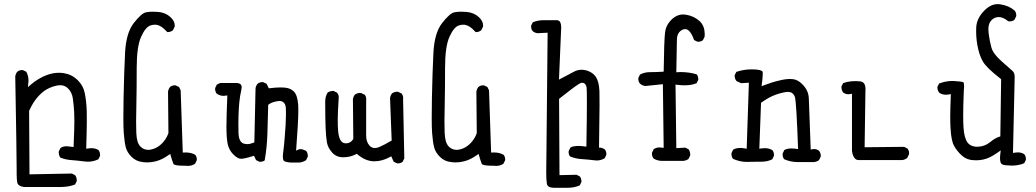

<svg xmlns="http://www.w3.org/2000/svg" viewBox="-20 -790 5040 934"><path d="M61 33.7V58.1Q61 85.9 64.9 101.1Q69.3 115.2 96.2 119.6H276.4Q314.5 119.6 345.2 107.4L353 91.8Q353.5 89.8 353.5 87.9Q353.5 73.2 345.7 62.5L329.6 54.2L123.5 58.1L121.6 -250.5Q140.1 -292 163.6 -318.4Q187 -344.7 210 -356.9Q232.9 -369.1 260.3 -374.5Q267.1 -375.5 272.9 -375.5Q294.9 -375.5 311 -359.9Q330.1 -340.3 334.2 -311.8Q338.4 -283.2 340.8 -245.6Q341.8 -232.9 341.8 -199.5Q341.8 -166 337.9 -74.7L314.5 -77.6Q309.1 -78.6 303.7 -78.6Q287.1 -78.6 274.4 -70.3L266.1 -53.7Q265.6 -51.3 265.6 -47.1Q265.6 -43 267.3 -36.4Q269 -29.8 273.4 -23.4Q298.8 -13.2 326.9 -11.2Q355 -9.3 392.6 -4.4Q399.9 -3.4 407.7 -3.4Q433.6 -3.4 458.5 -15.1L466.3 -31.2Q466.8 -33.7 466.8 -35.6Q466.8 -50.3 459 -60.1Q443.8 -69.3 424.3 -69.3Q417 -69.3 408.7 -67.9L399.4 -66.4Q402.3 -162.1 402.3 -199.7Q402.3 -237.3 401.9 -252.9Q399.9 -300.8 392.1 -338.4Q384.8 -374 357.2 -400.9Q329.6 -427.7 291 -434.1Q278.8 -436 266.6 -436Q239.3 -436 210 -425.8Q168 -410.6 129.9 -378.4L115.7 -366.2L117.7 -384.8Q118.7 -391.1 118.7 -397.5Q118.7 -421.4 107.9 -440.9L91.8 -448.7Q89.8 -449.2 87.9 -449.2Q73.2 -449.2 64 -440.9Q56.2 -431.6 54.2 -418.5Q61 -38.1 61 33.7Z M880.4 16.1Q886.7 17.1 893.1 17.1Q912.6 17.1 928.7 6.8L937 -9.8Q937.5 -11.7 937.5 -13.7Q937.5 -27.8 929.7 -37.1Q909.7 -48.3 883.8 -48.3Q879.9 -48.3 869.1 -47.9L858.9 -350.6L851.1 -366.7L835 -374.5Q833 -375 831.1 -375Q816.4 -375 807.1 -366.7Q799.3 -356.9 797.4 -344.2L799.3 -142.1Q787.6 -109.9 763.7 -88.1Q739.7 -66.4 711.9 -62Q706.5 -61 701.7 -61Q679.2 -61 663.6 -76.7Q653.8 -86.4 648.9 -103Q644 -119.6 643.1 -143.1Q642.1 -166.5 642.1 -199.2Q642.1 -231.9 643.6 -295.2Q645 -358.4 645 -460.2Q645 -562 666 -609.9Q688 -659.2 712.9 -666.5Q723.1 -669.9 734.4 -669.9Q761.7 -669.9 793.5 -634.3Q794.4 -633.8 795.4 -633.8Q810.1 -633.8 821.3 -643.1L829.6 -660.2Q830.1 -663.1 830.1 -665.5Q830.1 -687.5 809.6 -706.5Q785.2 -729 750 -731.9Q736.3 -732.9 728.3 -732.9Q720.2 -732.9 714.4 -732.9Q701.7 -732.4 689.9 -730Q668 -725.6 630.6 -677.7Q593.3 -629.9 588.4 -533.2Q583.5 -436.5 581.1 -313Q580.1 -261.2 580.1 -215.8Q580.1 -170.4 582 -143.6Q585.4 -98.1 591.8 -73.5Q598.1 -48.8 620.1 -26.9Q642.1 -4.9 674.8 -1.5Q686 0 696.8 0Q718.3 0 737.8 -5.4Q767.6 -12.7 799.3 -35.2L808.1 -41Q818.4 -4.4 824.2 8.3Q824.2 8.3 824.7 8.8Q827.6 11.7 839.1 13.9Q850.6 16.1 872.1 16.1Q876 16.1 879.9 16.1Z M1339.8 -298.8Q1356 -298.8 1364.3 -286.1Q1370.1 -277.3 1370.6 -261.2Q1371.1 -250 1371.1 -232.4Q1371.1 -214.8 1369.4 -182.9Q1367.7 -150.9 1365.2 -124.5Q1361.8 -80.1 1358.9 -59.6Q1356 -39.1 1356 -28.6Q1356 -18.1 1358.4 -11.2Q1360.8 -4.4 1377 -1.5Q1383.3 0 1391.6 0.5H1436Q1450.2 0.5 1468.8 -10.7L1477.1 -27.3Q1477.5 -29.3 1477.5 -31.2Q1477.5 -45.4 1469.7 -55.7Q1452.6 -64.5 1441.4 -64.5Q1436 -64.5 1431.6 -62.5L1420.4 -57.1Q1431.2 -195.8 1431.2 -252.9Q1431.2 -268.6 1430.7 -278.8Q1427.2 -327.1 1409.7 -344.7Q1393.1 -361.3 1365.7 -363.8Q1355.5 -364.7 1344.2 -364.7Q1321.3 -364.7 1287.6 -360.4L1276.9 -382.3L1260.7 -390.1Q1258.8 -390.6 1256.8 -390.6Q1242.2 -390.6 1232.9 -382.3Q1224.6 -372.6 1223.1 -359.9L1217.3 -97.7L1212.9 -95.7Q1196.8 -88.9 1182.6 -88.9Q1173.3 -88.9 1164.6 -91.8Q1141.1 -100.1 1140.1 -145.5Q1139.6 -165.5 1139.6 -184.6Q1139.6 -267.6 1147.9 -321.8Q1150.9 -337.9 1153.3 -349.4Q1155.8 -360.8 1155.8 -365.2Q1155.8 -374.5 1150.6 -379.6Q1145.5 -384.8 1134.3 -386.2H1050.8L1034.7 -378.4L1026.9 -362.3Q1026.4 -360.4 1026.4 -358.4Q1026.4 -344.2 1034.2 -334.5Q1049.3 -323.7 1067.4 -323.7Q1072.3 -323.7 1085.9 -325.7Q1081.5 -223.1 1081.5 -172.9Q1081.5 -157.7 1082 -146Q1083.5 -98.1 1091.3 -76.2Q1100.1 -52.7 1117.2 -36.6Q1137.2 -17.6 1151.9 -17.6Q1168.9 -17.6 1209.5 -30.3L1215.8 -32.2L1225.6 -11.2L1241.2 -3.4Q1243.2 -2.9 1245.1 -2.9Q1258.8 -2.9 1267.6 -9.8Q1278.8 -73.2 1280.8 -139.6L1284.7 -279.8L1287.6 -282.2Q1302.7 -293.9 1333 -298.3Q1336.4 -298.8 1339.8 -298.8Z M1915 4.9Q1929.2 4.9 1938.5 -2.9L1946.8 -19L1940.9 -306.2Q1941.4 -309.1 1941.4 -311.5Q1941.4 -325.7 1933.6 -335L1917 -343.3Q1915 -343.8 1913.1 -343.8Q1897.9 -343.8 1886.7 -335.4Q1879.4 -325.7 1877.4 -313L1885.3 -106.4Q1848.1 -84.5 1823.7 -74.2Q1813 -69.8 1803.7 -69.8Q1788.1 -69.8 1777.3 -82Q1761.2 -99.6 1761.2 -130.9V-300.3Q1761.7 -303.2 1761.7 -305.7Q1761.7 -319.8 1754.4 -329.1L1736.3 -337.4Q1734.4 -337.9 1732.4 -337.9Q1717.3 -337.9 1706.1 -329.6Q1698.7 -319.8 1696.8 -307.1L1698.7 -113.8Q1694.3 -107.9 1691.4 -104.5Q1679.7 -92.8 1663.6 -92.8Q1660.2 -92.8 1656.7 -93.3Q1629.9 -97.2 1625 -151.9Q1623 -170.9 1623 -207.3Q1623 -243.7 1627.4 -310.1Q1627.9 -313.5 1627.9 -316.2Q1627.9 -318.8 1627.4 -322.8Q1626 -331.5 1620.1 -338.9L1603.5 -347.2Q1601.6 -347.7 1598.6 -347.7Q1595.7 -347.7 1591.3 -346.7Q1582 -345.7 1573.7 -339.8Q1562 -320.3 1562 -295.9Q1562 -211.9 1564 -166.5Q1565.9 -121.1 1570.6 -95.9Q1575.2 -70.8 1596.2 -47.4Q1616.7 -24.9 1649.4 -24.9Q1683.6 -24.9 1711.4 -39.6L1715.8 -42L1719.7 -38.6Q1756.8 -7.3 1795.9 -5.4Q1798.8 -5.4 1801.8 -5.4Q1838.4 -5.4 1876.5 -25.9L1883.3 -29.8L1895 -3.4L1911.1 4.4Q1913.1 4.9 1915 4.9Z M2380.4 16.1Q2386.7 17.1 2393.1 17.1Q2412.6 17.1 2428.7 6.8L2437 -9.8Q2437.5 -11.7 2437.5 -13.7Q2437.5 -27.8 2429.7 -37.1Q2409.7 -48.3 2383.8 -48.3Q2379.9 -48.3 2369.1 -47.9L2358.9 -350.6L2351.1 -366.7L2335 -374.5Q2333 -375 2331.1 -375Q2316.4 -375 2307.1 -366.7Q2299.3 -356.9 2297.4 -344.2L2299.3 -142.1Q2287.6 -109.9 2263.7 -88.1Q2239.7 -66.4 2211.9 -62Q2206.5 -61 2201.7 -61Q2179.2 -61 2163.6 -76.7Q2153.8 -86.4 2148.9 -103Q2144 -119.6 2143.1 -143.1Q2142.1 -166.5 2142.1 -199.2Q2142.1 -231.9 2143.6 -295.2Q2145 -358.4 2145 -460.2Q2145 -562 2166 -609.9Q2188 -659.2 2212.9 -666.5Q2223.1 -669.9 2234.4 -669.9Q2261.7 -669.9 2293.5 -634.3Q2294.4 -633.8 2295.4 -633.8Q2310.1 -633.8 2321.3 -643.1L2329.6 -660.2Q2330.1 -663.1 2330.1 -665.5Q2330.1 -687.5 2309.6 -706.5Q2285.2 -729 2250 -731.9Q2236.3 -732.9 2228.3 -732.9Q2220.2 -732.9 2214.4 -732.9Q2201.7 -732.4 2189.9 -730Q2168 -725.6 2130.6 -677.7Q2093.3 -629.9 2088.4 -533.2Q2083.5 -436.5 2081.1 -313Q2080.1 -261.2 2080.1 -215.8Q2080.1 -170.4 2082 -143.6Q2085.4 -98.1 2091.8 -73.5Q2098.1 -48.8 2120.1 -26.9Q2142.1 -4.9 2174.8 -1.5Q2186 0 2196.8 0Q2218.3 0 2237.8 -5.4Q2267.6 -12.7 2299.3 -35.2L2308.1 -41Q2318.4 -4.4 2324.2 8.3Q2324.2 8.3 2324.7 8.8Q2327.6 11.7 2339.1 13.9Q2350.6 16.1 2372.1 16.1Q2376 16.1 2379.9 16.1Z M2637.2 48.8Q2637.2 82.5 2640.1 103Q2641.1 110.4 2645.5 114.7Q2653.8 123 2673.8 123.5H2741.7Q2773.4 123.5 2800.3 111.8L2808.1 95.7Q2808.6 93.8 2808.6 90.8Q2808.6 87.9 2807.6 84Q2806.6 75.2 2800.8 68.4L2784.7 60.1L2701.7 62L2699.7 -309.1Q2767.6 -363.3 2792 -378.9Q2798.8 -383.3 2803.2 -385.3Q2807.6 -387.2 2810.5 -387.2Q2813.5 -387.2 2814.9 -387.2Q2829.6 -385.3 2833.5 -364.7Q2835 -354.5 2835 -290.3Q2835 -226.1 2832.5 -76.7L2824.2 -77.6Q2807.6 -80.1 2793.9 -80.1Q2768.6 -80.1 2754.9 -72.3L2746.6 -55.7Q2746.1 -52.7 2746.1 -49.8Q2746.1 -37.1 2753.4 -28.8Q2778.8 -18.1 2809.1 -16.1Q2839.4 -14.2 2871.1 -10.3Q2877 -9.3 2881.3 -9.3Q2885.7 -9.3 2891.6 -9.8Q2897.5 -10.3 2905.5 -12.9Q2913.6 -15.6 2921.4 -20L2929.2 -36.1Q2929.7 -38.1 2929.7 -40Q2929.7 -54.7 2921.4 -64Q2908.7 -71.3 2901.4 -71.8H2894Q2896.5 -225.6 2896.5 -278.3Q2896.5 -331.1 2896 -346.7Q2894 -393.1 2878.4 -416.5Q2862.8 -439 2831.5 -447.8Q2819.8 -450.7 2809.1 -450.7Q2790.5 -450.7 2773.4 -441.9L2699.2 -402.8L2710 -656.2Q2710 -685.1 2695.8 -690.4Q2692.4 -691.9 2687.5 -691.9H2625Q2596.7 -691.9 2571.8 -681.6L2564 -666Q2563.5 -664.1 2563.5 -659.7Q2563.5 -655.3 2565.2 -649.4Q2566.9 -643.6 2571.8 -638.2Q2581.1 -630.4 2594.2 -628.4L2644 -630.9Z M3337.4 -33.2Q3337.9 -35.6 3337.9 -38.6Q3337.9 -41.5 3336.9 -45.9Q3335.9 -55.2 3330.1 -63.5L3314 -71.8L3270 -69.3L3266.1 -378.4L3274.4 -377.4Q3293 -375 3309.6 -375Q3345.2 -375 3368.7 -385.3L3376.5 -401.4Q3377 -403.3 3377 -406Q3377 -408.7 3376 -412.6Q3375 -421.4 3369.6 -428.2Q3332.5 -439.5 3290 -439.5Q3284.2 -439.5 3270 -438.5Q3272 -572.3 3272.9 -599.1Q3274.4 -632.8 3299.3 -645Q3306.2 -648.4 3312.5 -648.4Q3324.2 -648.4 3333.5 -638.2Q3346.7 -623.5 3356.4 -595.2L3372.1 -587.4Q3374 -586.9 3376 -586.9Q3390.1 -586.9 3399.4 -594.7L3407.7 -611.3Q3408.2 -616.7 3408.2 -624.5Q3408.2 -632.3 3406.5 -643.8Q3404.8 -655.3 3399.4 -665.5Q3394 -677.2 3384.8 -686Q3356.9 -711.9 3317.9 -718.3Q3310.5 -719.7 3303.7 -719.7Q3267.1 -719.7 3238.3 -685.5Q3218.8 -662.6 3215.3 -632.8Q3210.4 -593.3 3208.5 -441.4Q3171.9 -439 3141.6 -439Q3114.7 -439 3093.3 -427.2L3085.4 -411.1Q3085 -409.2 3085 -404.8Q3085 -400.4 3086.7 -394.5Q3088.4 -388.7 3093.3 -383.3Q3104.5 -373.5 3119.1 -371.6L3204.6 -380.4L3208.5 -70.8Q3194.3 -72.8 3190.7 -72.8Q3187 -72.8 3182.4 -72.5Q3177.7 -72.3 3171.6 -70.1Q3165.5 -67.9 3160.2 -64.5L3151.9 -47.9Q3151.4 -45.4 3151.4 -43.5Q3151.4 -28.8 3159.2 -19Q3177.7 -7.3 3202.1 -7.3Q3205.1 -7.3 3209 -7.3H3304.2Q3317.9 -8.8 3329.1 -16.6Z M3972.2 -27.3Q3972.7 -29.8 3972.7 -34.2Q3972.7 -38.6 3970.7 -44.7Q3968.8 -50.8 3964.4 -56.2Q3954.6 -64.9 3940.4 -64.9Q3936.5 -64.9 3931.6 -64L3923.8 -62.5Q3915.5 -272.5 3914.6 -310.5Q3913.6 -350.1 3882.3 -380.9Q3860.8 -402.3 3837.9 -404.8Q3831.1 -405.8 3823.7 -405.8Q3800.8 -405.8 3773.4 -398.9Q3736.3 -390.6 3695.8 -375L3684.6 -370.6Q3689 -402.8 3689.5 -413.6Q3690.4 -424.8 3690.4 -430.4Q3690.4 -436 3690.2 -438.7Q3689.9 -441.4 3688 -443.4Q3685.1 -446.3 3675.3 -449.2Q3662.6 -452.6 3636.7 -452.6Q3597.7 -452.6 3562 -440.4L3554.2 -424.8Q3553.7 -423.3 3553.7 -421.4Q3553.7 -406.7 3563 -395.5L3585.4 -385.3L3623 -387.7L3612.3 -66.4L3604 -67.9Q3591.8 -70.3 3581.1 -70.3Q3561 -70.3 3546.4 -62L3538.6 -45.9Q3538.1 -43.5 3538.1 -39.3Q3538.1 -35.2 3539.8 -29.1Q3541.5 -22.9 3545.4 -17.6Q3578.6 -2.4 3612.3 -2.4Q3614.3 -2.4 3634.3 -2.9Q3654.3 -3.4 3684.1 -3.4Q3713.9 -3.4 3736.8 -15.1L3744.6 -31.2Q3745.1 -33.7 3745.1 -35.6Q3745.1 -50.3 3737.3 -59.6Q3721.2 -69.3 3700.2 -69.3Q3691.9 -69.3 3682.6 -67.9L3673.8 -66.4L3682.1 -290L3685.1 -292Q3721.2 -317.9 3752.9 -329.1Q3784.7 -340.3 3808.1 -342.8Q3811 -342.8 3815.2 -342.8Q3819.3 -342.8 3825.7 -341.1Q3832 -339.4 3837.6 -333.7Q3843.3 -328.1 3846.7 -318.8Q3854 -297.4 3862.3 -64.9L3853.5 -65.9Q3840.8 -67.9 3830.6 -67.9Q3808.6 -67.9 3795.4 -60.1L3787.6 -43.9Q3787.1 -41.5 3787.1 -39.6Q3787.1 -24.9 3794.4 -15.6Q3825.7 -1.5 3862.3 -1.5H3939.9Q3952.6 -2.9 3963.9 -10.7Z M4158.2 -11.2H4367.7Q4382.3 -12.7 4393.6 -22L4401.9 -40Q4402.3 -42 4402.3 -44.2Q4402.3 -46.4 4402.1 -49.3Q4401.9 -52.2 4400.9 -55.7Q4398.9 -62 4394.5 -67.4L4378.4 -75.7L4186 -73.7L4189.9 -345.2Q4190.4 -350.1 4190.4 -355Q4190.4 -377.4 4180.7 -387.2Q4175.3 -392.1 4167 -394Q4153.3 -395.5 4142.3 -395.5Q4131.3 -395.5 4121.1 -394.5Q4100.6 -392.6 4081.5 -385.7L4073.7 -370.1Q4073.2 -368.2 4073.2 -363.8Q4073.2 -359.4 4075 -353Q4076.7 -346.7 4081.5 -340.3Q4092.8 -331.5 4106.9 -331.5Q4111.3 -331.5 4116.2 -332.5L4124.5 -334V-56.2Q4127.9 -29.8 4139.2 -18.6Q4146.5 -11.2 4158.2 -11.2Z M4902.3 15.6Q4935.5 15.6 4962.4 3.9L4970.2 -11.7Q4970.7 -13.7 4970.7 -15.6Q4970.7 -29.8 4962.9 -39.6Q4949.2 -48.8 4931.6 -48.8Q4924.3 -48.8 4916.5 -47.4L4907.7 -45.9L4916 -414.6Q4916 -435.5 4906.2 -444.3Q4892.6 -456.5 4852.5 -491.7Q4811 -528.3 4802.7 -559.1Q4794.4 -588.4 4789.6 -626Q4788.1 -637.2 4788.1 -647Q4788.1 -671.4 4797.9 -685.1Q4811.5 -705.1 4835.4 -707Q4836.9 -707 4838.9 -707Q4859.9 -707 4884.8 -686.5Q4888.7 -686 4891.6 -686Q4905.3 -686 4915 -693.8L4923.3 -710.9Q4923.8 -712.9 4923.8 -714.8Q4923.8 -729.5 4915.5 -738.8Q4888.2 -762.7 4845.7 -769Q4839.4 -770 4833.5 -770Q4799.3 -770 4768.6 -738.8Q4731.9 -701.7 4729 -658.7Q4728.5 -647.9 4728.5 -637.2Q4728.5 -592.3 4739.3 -547.9Q4748 -513.2 4762.2 -489.3Q4770 -476.1 4790 -456.1Q4810.1 -436 4850.1 -404.8L4846.2 -126.5Q4834 -122.6 4826.2 -118.7Q4811.5 -111.3 4795.9 -98.1Q4768.6 -76.2 4734.4 -76.2Q4701.2 -76.2 4685.8 -97.9Q4670.4 -119.6 4667 -170.4Q4665.5 -190.9 4665.5 -231.7Q4665.5 -272.5 4668.5 -348.1Q4668.5 -348.1 4668.5 -348.6Q4669.9 -360.8 4669.9 -368.7Q4669.9 -386.2 4666.5 -389.6Q4666 -390.1 4666 -390.1Q4654.8 -394 4618.7 -396Q4614.7 -396 4610.8 -396Q4580.6 -396 4548.3 -383.8L4540.5 -368.2Q4540 -366.7 4540 -364.7Q4540 -349.6 4549.8 -338.4Q4563.5 -329.1 4581.5 -329.1Q4588.4 -329.1 4596.2 -330.6L4605.5 -332Q4602.5 -261.7 4602.5 -224.6Q4602.5 -187.5 4603.8 -168.9Q4605 -150.4 4606.4 -136.2Q4609.9 -109.4 4615.2 -93.8Q4623.5 -70.3 4648.9 -43Q4673.3 -16.6 4702.6 -12.2Q4715.3 -10.3 4730.7 -10.3Q4746.1 -10.3 4764.2 -14.2Q4794.9 -20.5 4834.5 -48.8L4848.1 -58.6L4846.2 -42Q4844.7 -30.3 4844.7 -18.6Q4844.7 -6.8 4848.1 1.5L4851.1 6.3Q4858.4 13.7 4878.4 14.2Q4891.1 15.6 4902.3 15.6Z"/></svg>

Font: Bakudai
Style: ExtraLight
Weight: 200
Version: Version 1.48